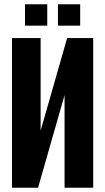

<svg xmlns="http://www.w3.org/2000/svg" viewBox="-20 -878 492 898"><path d="M416 0H282V-433L158 0H36V-700H170V-267L294 -700H416ZM97 -758V-858H201V-758ZM251 -758V-858H355V-758Z"/></svg>

Font: Tektur Condensed SemiBold
Style: Regular
Weight: 600
Width: 3
Designer: Adam Jagosz
Foundry: Adam Jagosz
Version: Version 1.005;gftools[0.9.30]